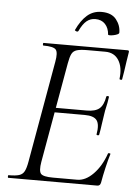

<svg xmlns="http://www.w3.org/2000/svg" viewBox="-55 -831 624 873"><g transform="rotate(5 257.0 -394.0)"><path d="M16 0Q13.8 0 13.8 -6Q13.8 -12 16 -12Q47.8 -12 64.2 -17Q80.6 -22 88.4 -37Q96.2 -52 101.2 -81L183 -544Q191 -587 179.9 -600Q168.8 -613 122.8 -613Q120 -613 120 -619Q120 -625 122.8 -625H506.2Q514.2 -625 512.2 -616Q509.2 -597.8 505.6 -574.2Q502 -550.6 498.9 -528.2Q495.8 -505.8 492.8 -491.6Q491.8 -487.6 485.9 -488.7Q480 -489.8 480.8 -492.6Q487.2 -545.4 467 -577.5Q446.8 -609.6 405.4 -609.6H322.6Q292.2 -609.6 275.9 -604.7Q259.6 -599.8 252.5 -585.6Q245.4 -571.4 240.4 -543L159.4 -85Q152.4 -43.4 163 -31Q173.6 -18.6 218.6 -18.6H328.6Q366.8 -18.6 402.3 -54.9Q437.8 -91.2 458 -149.4Q459.2 -152.4 465.1 -151.3Q471 -150.2 469 -147.4Q460.8 -120.8 452.2 -83.7Q443.6 -46.6 438.2 -15Q435.2 0 422.2 0ZM410.8 -231.6Q409.8 -227.6 403.8 -228.1Q397.8 -228.6 398.8 -232.6Q406.8 -277.4 392.9 -296.2Q379 -315 337.6 -315H174.2L177.4 -335.8H344.6Q384 -335.8 402.6 -351.7Q421.2 -367.6 427.8 -406.2Q428.8 -410.4 434.8 -409.9Q440.8 -409.4 439.8 -404.4Q435.6 -375.6 431.6 -359.5Q427.6 -343.4 425.2 -325Q421.2 -302.4 418.5 -280.3Q415.8 -258.2 410.8 -231.6ZM411.4 -688.8Q409.2 -718 392.7 -735.8Q376.2 -753.6 347.6 -753.6Q325.6 -753.6 308.3 -739.7Q291 -725.8 275.6 -692.8Q272.4 -687.8 265.4 -690.8Q258.4 -693.8 259.4 -695.8Q280 -740.4 307.5 -764.4Q335 -788.4 373.2 -788.4Q418.8 -788.4 440.2 -761.6Q461.6 -734.8 461.6 -701.8Q461.6 -696.8 453.9 -693.3Q446.2 -689.8 436.5 -687.8Q426.8 -685.8 419.1 -685.8Q411.4 -685.8 411.4 -688.8Z"/></g></svg>

Font: Cormorant Light
Style: Italic
Weight: 300
Italic angle: -10°
Designer: Christian Thalmann (Catharsis Fonts)
Foundry: Catharsis Fonts
Version: Version 4.000